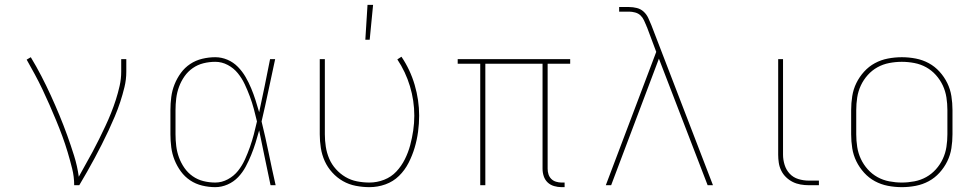

<svg xmlns="http://www.w3.org/2000/svg" viewBox="-20 -764 4040 792"><path d="M286 0Q286 -35 277.5 -69Q269 -103 259 -136.5Q249 -170 237 -202.5Q225 -235 211.5 -267.5Q198 -300 184 -332Q170 -364 155 -395.5Q140 -427 123.5 -457.5Q107 -488 90 -518L107 -528Q130 -490 150.5 -450.5Q171 -411 189.5 -370.5Q208 -330 225 -289Q242 -248 257 -206.5Q272 -165 285.5 -122Q299 -79 305 -35Q319 -61 333.5 -86.5Q348 -112 362 -138Q376 -164 389 -190.5Q402 -217 414.5 -243.5Q427 -270 438 -297.5Q449 -325 458 -353Q467 -381 473.5 -410Q480 -439 480 -468V-520H501V-468Q501 -436 493.5 -405Q486 -374 476 -343.5Q466 -313 453.5 -283.5Q441 -254 427.5 -225Q414 -196 399.5 -167.5Q385 -139 370 -111Q355 -83 339 -55Q323 -27 307 0Z M868 8Q841 8 814 1.5Q787 -5 764.5 -20Q742 -35 726 -57Q710 -79 700 -104Q690 -129 686.5 -156Q683 -183 683 -210V-310Q683 -337 686.5 -364Q690 -391 700 -416Q710 -441 726 -463Q742 -485 764.5 -500Q787 -515 814 -521.5Q841 -528 868 -528Q894 -528 918.5 -517.5Q943 -507 961.5 -488Q980 -469 993 -446.5Q1006 -424 1016 -400Q1026 -376 1034 -351Q1042 -326 1049 -301Q1061 -355 1072 -410Q1083 -465 1094 -520H1115Q1101 -456 1087.5 -391.5Q1074 -327 1059 -263Q1075 -198 1088.5 -132Q1102 -66 1117 0H1096Q1084 -56 1072.5 -112.5Q1061 -169 1049 -226Q1042 -200 1034 -174.5Q1026 -149 1016 -124.5Q1006 -100 993.5 -76.5Q981 -53 962.5 -33.5Q944 -14 919 -3Q894 8 868 8ZM868 -11Q895 -11 920 -24.5Q945 -38 962 -59.5Q979 -81 990.5 -106.5Q1002 -132 1011 -157.5Q1020 -183 1027 -209.5Q1034 -236 1040 -263Q1034 -289 1027 -315Q1020 -341 1010.5 -366.5Q1001 -392 989.5 -416.5Q978 -441 961 -462Q944 -483 919.5 -496Q895 -509 868 -509Q843 -509 819 -503Q795 -497 775 -483Q755 -469 741 -449Q727 -429 718.5 -406Q710 -383 707 -358.5Q704 -334 704 -310V-210Q704 -186 707 -161.5Q710 -137 718.5 -114Q727 -91 741 -71Q755 -51 775 -37Q795 -23 819 -17Q843 -11 868 -11Z M1504 8Q1476 8 1447.5 2.5Q1419 -3 1394.5 -17Q1370 -31 1350.5 -52.5Q1331 -74 1319.5 -99.5Q1308 -125 1303.5 -153.5Q1299 -182 1299 -210V-520H1320V-210Q1320 -184 1324 -158.5Q1328 -133 1338 -109.5Q1348 -86 1365.5 -66.5Q1383 -47 1405 -34Q1427 -21 1452.5 -16Q1478 -11 1504 -11Q1535 -11 1564.5 -22.5Q1594 -34 1615 -56.5Q1636 -79 1650 -107Q1664 -135 1672 -165Q1680 -195 1684.5 -225.5Q1689 -256 1689 -287Q1689 -349 1671 -408.5Q1653 -468 1619 -519L1636 -530Q1672 -477 1690.5 -414Q1709 -351 1709 -287Q1709 -254 1704.5 -220.5Q1700 -187 1690.5 -155Q1681 -123 1665.5 -92.5Q1650 -62 1626 -38.5Q1602 -15 1570 -3.5Q1538 8 1504 8ZM1487 -600 1496 -744H1519L1505 -600Z M2309 8H2296Q2281 8 2265.5 3.5Q2250 -1 2239 -11.5Q2228 -22 2223 -37Q2218 -52 2218 -68V-501H1982V0H1961V-501H1868V-520H2332V-501H2239V-68Q2239 -56 2242.5 -45Q2246 -34 2254 -26Q2262 -18 2273.5 -14.5Q2285 -11 2296 -11H2309Z M2479 0 2687 -550 2648 -654Q2648 -654 2647 -654V-656Q2642 -668 2636.5 -680Q2631 -692 2622 -700.5Q2613 -709 2600 -712.5Q2587 -716 2575 -716H2534V-735H2575Q2591 -735 2607 -731Q2623 -727 2635 -716Q2647 -705 2654 -690Q2661 -675 2667 -660L2921 0H2899L2698 -522L2501 0Z M3358 0H3316Q3299 0 3282 -3Q3265 -6 3250 -13.5Q3235 -21 3222.5 -33Q3210 -45 3202.5 -60.5Q3195 -76 3192.5 -92.5Q3190 -109 3190 -126V-520H3210V-126Q3210 -105 3216.5 -84Q3223 -63 3237.5 -47.5Q3252 -32 3273 -25.5Q3294 -19 3316 -19H3358Z M3700 8Q3671 8 3642.5 2.5Q3614 -3 3589 -16.5Q3564 -30 3544.5 -51.5Q3525 -73 3512.5 -98.5Q3500 -124 3495.5 -152.5Q3491 -181 3491 -210V-310Q3491 -339 3495.5 -367.5Q3500 -396 3512.5 -421.5Q3525 -447 3544.5 -468.5Q3564 -490 3589 -503.5Q3614 -517 3642.5 -522.5Q3671 -528 3700 -528Q3729 -528 3757.5 -522.5Q3786 -517 3811 -503.5Q3836 -490 3855.5 -468.5Q3875 -447 3887.5 -421.5Q3900 -396 3904.5 -367.5Q3909 -339 3909 -310V-210Q3909 -181 3904.5 -152.5Q3900 -124 3887.5 -98.5Q3875 -73 3855.5 -51.5Q3836 -30 3811 -16.5Q3786 -3 3757.5 2.5Q3729 8 3700 8ZM3700 -11Q3726 -11 3752 -16Q3778 -21 3800.5 -33.5Q3823 -46 3840.5 -65.5Q3858 -85 3869 -108.5Q3880 -132 3884 -158Q3888 -184 3888 -210V-310Q3888 -336 3884 -362Q3880 -388 3869 -411.5Q3858 -435 3840.5 -454.5Q3823 -474 3800.5 -486.5Q3778 -499 3752 -504Q3726 -509 3700 -509Q3674 -509 3648 -504Q3622 -499 3599.5 -486.5Q3577 -474 3559.5 -454.5Q3542 -435 3531 -411.5Q3520 -388 3516 -362Q3512 -336 3512 -310V-210Q3512 -184 3516 -158Q3520 -132 3531 -108.5Q3542 -85 3559.5 -65.5Q3577 -46 3599.5 -33.5Q3622 -21 3648 -16Q3674 -11 3700 -11Z"/></svg>

Font: Iosevka Aile Thin
Style: Regular
Weight: 100
Designer: Belleve Invis
Foundry: Belleve Invis
Version: Version 31.1.0; ttfautohint (v1.8.4)